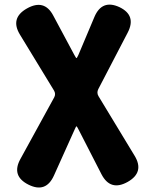

<svg xmlns="http://www.w3.org/2000/svg" viewBox="-20 -598 649 836"><path d="M215 166Q180 244 104 206Q28 168 69 94L216 -174Q224 -189 215 -204L67 -447Q23 -519 97 -561Q173 -604 212 -530L303 -360Q311 -345 313 -345Q315 -345 321 -358L391 -524Q424 -602 500 -567Q575 -531 536 -456L408 -210Q400 -194 409 -179L566 80Q610 152 536 194Q461 236 422 161L322 -34Q315 -48 313 -48Q311 -48 305 -34Z"/></svg>

Font: Resource Han Rounded KR Heavy
Style: Regular
Weight: 900
Designer: Cyano Hao (round all glyphs); Ryoko NISHIZUKA 西塚涼子 (kana, bopomofo & ideographs); Paul D. Hunt (Latin, Greek & Cyrillic)
Foundry: Cyano Hao
Version: 0.990